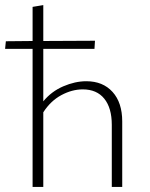

<svg xmlns="http://www.w3.org/2000/svg" viewBox="-39 -734 589 754"><path d="M441 -257V0H400V-244Q400 -310 370.5 -346.5Q341 -383 286 -383Q244 -383 202 -360.5Q160 -338 131 -293V0H89V-542H-19L-16 -572L89 -573V-707L131 -714V-573L334 -574L332 -542H131V-336Q163 -375 209.5 -395Q256 -415 300 -415Q365 -415 403 -373Q441 -331 441 -257Z"/></svg>

Font: Ysabeau Infant Light
Style: Regular
Weight: 300
Designer: Christian Thalmann (Catharsis Fonts)
Version: Version 0.003